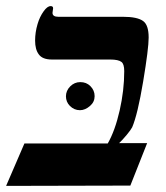

<svg xmlns="http://www.w3.org/2000/svg" viewBox="-43 -608 544 629"><path d="M384 0 -23 1 37 -138H310Q334 -180 349 -246Q364 -312 364 -375Q364 -398 355 -405Q345 -413 318 -413H127Q96 -413 84 -430Q72 -446 72 -475Q72 -502 80 -529Q87 -553 100 -571Q112 -588 123 -588Q131 -588 131 -581L129 -566Q129 -553 148 -553H360Q407 -553 426 -539Q444 -526 444 -485Q444 -449 426 -341Q408 -233 390 -191Q386 -183 372 -166Q357 -148 347 -139H439ZM173 -293V-292Q173 -311 187 -325Q201 -339 220 -339Q240 -339 253 -326Q267 -312 267 -293Q267 -274 252 -261Q236 -247 219 -247Q200 -247 186 -261Q173 -274 173 -293Z"/></svg>

Font: Libra Serif Modern
Style: Bold Italic
Weight: 700
Italic angle: -12°
Designer: Stefan Peev, Context Ltd
Foundry: Stefan Peev, Context Ltd
Version: Version 1.000